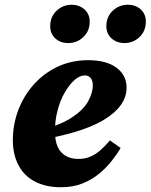

<svg xmlns="http://www.w3.org/2000/svg" viewBox="-20 -771 633 807"><path d="M236 16Q172 16 126.5 -8Q81 -32 57.5 -77Q34 -122 34 -182Q34 -248 57 -308.5Q80 -369 122 -416Q164 -463 222 -490.5Q280 -518 351 -518Q427 -518 469.5 -486.5Q512 -455 512 -403Q512 -363 487 -328.5Q462 -294 413.5 -265.5Q365 -237 294 -216Q223 -195 130 -180L129 -218Q225 -241 277 -274Q329 -307 349.5 -343.5Q370 -380 370 -412Q370 -432 361 -443Q352 -454 337 -454Q315 -454 293 -434.5Q271 -415 252 -382Q233 -349 222 -307Q211 -265 211 -220Q211 -159 237.5 -131Q264 -103 310 -103Q337 -103 359.5 -112.5Q382 -122 402.5 -140Q423 -158 442 -181L487 -149Q472 -123 449 -94Q426 -65 395.5 -40Q365 -15 325.5 0.5Q286 16 236 16ZM267 -590Q234 -590 212.5 -609.5Q191 -629 191 -661Q191 -700 217.5 -725.5Q244 -751 281 -751Q313 -751 335 -731.5Q357 -712 357 -680Q357 -641 330.5 -615.5Q304 -590 267 -590ZM503 -590Q471 -590 449 -609.5Q427 -629 427 -661Q427 -700 453.5 -725.5Q480 -751 517 -751Q550 -751 571.5 -731.5Q593 -712 593 -680Q593 -641 566.5 -615.5Q540 -590 503 -590Z"/></svg>

Font: Source Serif 4 Black
Style: Italic
Weight: 900
Italic angle: -12°
Designer: Frank Grießhammer
Foundry: Adobe Systems Incorporated
Version: Version 4.004;hotconv 1.0.116;makeotfexe 2.5.65601